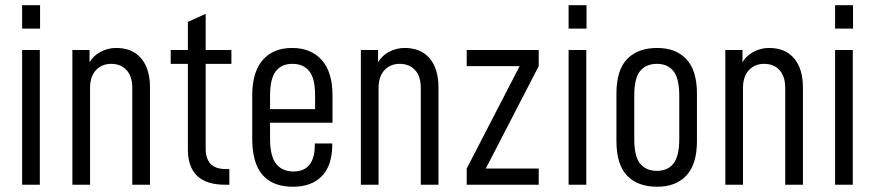

<svg xmlns="http://www.w3.org/2000/svg" viewBox="-20 -709 3359 737"><path d="M64.9 -517.1H132.8V0H64.9ZM64.9 -689H133.8V-599.1H64.9Z M257.8 -517.1H323.7V-470.2Q338.4 -495.1 365.7 -509.8Q393.6 -524.9 425.8 -524.9Q488.3 -524.9 522 -484.9Q555.7 -444.3 555.7 -374V0H487.8V-371.1Q487.8 -416 465.8 -439.9Q443.8 -463.9 406.7 -463.9Q371.1 -463.9 348.1 -439.5Q325.7 -415.5 325.7 -371.1V0H257.8Z M769.5 -463.9V-139.2Q769.5 -99.6 788.6 -79.6Q807.6 -60.1 846.2 -60.1H860.4V0H843.3Q701.2 0 701.2 -136.2V-463.9H635.3V-517.1H701.2V-625L769.5 -655.8V-517.1H868.2V-463.9Z M1016.6 -237.8V-176.8Q1016.6 -109.4 1040 -80.1Q1063.5 -50.8 1106.4 -50.8Q1188.5 -50.8 1188.5 -153.8V-158.2H1255.4V-154.8Q1255.4 -74.2 1215.8 -33.2Q1176.3 7.8 1104.5 7.8Q948.2 7.8 948.2 -175.8V-342.8Q948.2 -432.6 988.8 -479Q1028.8 -524.9 1101.6 -524.9Q1173.3 -524.9 1214.8 -479Q1256.3 -433.1 1256.3 -342.8V-237.8ZM1016.6 -340.8V-290H1189.5V-342.8Q1189.5 -408.7 1167 -436Q1144.5 -463.9 1102.5 -463.9Q1060.5 -463.9 1038.6 -435.5Q1016.6 -407.2 1016.6 -340.8Z M1365.2 -517.1H1431.2V-470.2Q1445.8 -495.1 1473.1 -509.8Q1501 -524.9 1533.2 -524.9Q1595.7 -524.9 1629.4 -484.9Q1663.1 -444.3 1663.1 -374V0H1595.2V-371.1Q1595.2 -416 1573.2 -439.9Q1551.3 -463.9 1514.2 -463.9Q1478.5 -463.9 1455.6 -439.5Q1433.1 -415.5 1433.1 -371.1V0H1365.2Z M2047.9 -455.1 1844.7 -62H2047.9V0H1771.5V-62L1974.6 -455.1H1771.5V-517.1H2047.9Z M2162.6 -517.1H2230.5V0H2162.6ZM2162.6 -689H2231.4V-599.1H2162.6Z M2346.2 -168V-349.1Q2346.2 -439.9 2387.2 -482.4Q2428.2 -524.9 2502.4 -524.9Q2574.7 -524.9 2614.7 -481.9Q2655.3 -438.5 2655.3 -349.1V-168Q2655.3 -78.6 2614.7 -35.2Q2574.7 7.8 2502.4 7.8Q2428.2 7.8 2387.2 -34.7Q2346.2 -77.1 2346.2 -168ZM2587.4 -175.8V-340.8Q2587.4 -407.2 2565.4 -435.5Q2543.5 -463.9 2501.5 -463.9Q2459.5 -463.9 2437 -436Q2414.6 -408.7 2414.6 -340.8V-175.8Q2414.6 -108.4 2437 -81.1Q2459.5 -53.2 2501.5 -53.2Q2543.5 -53.2 2565.4 -81.5Q2587.4 -109.9 2587.4 -175.8Z M2764.2 -517.1H2830.1V-470.2Q2844.7 -495.1 2872.1 -509.8Q2899.9 -524.9 2932.1 -524.9Q2994.6 -524.9 3028.3 -484.9Q3062 -444.3 3062 -374V0H2994.1V-371.1Q2994.1 -416 2972.2 -439.9Q2950.2 -463.9 2913.1 -463.9Q2877.4 -463.9 2854.5 -439.5Q2832 -415.5 2832 -371.1V0H2764.2Z M3185.5 -517.1H3253.4V0H3185.5ZM3185.5 -689H3254.4V-599.1H3185.5Z"/></svg>

Font: D-DIN Condensed
Style: Regular
Weight: 400
Width: 3
Designer: Charles Nix
Foundry: Datto Inc.
Version: Version 1.00